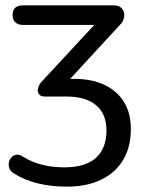

<svg xmlns="http://www.w3.org/2000/svg" viewBox="-20 -507 540 716"><path d="M229 189Q171 189 121.5 177Q72 165 34 141Q20 133 15.5 122Q11 111 13 99.5Q15 88 22.5 80Q30 72 41 70Q52 68 65 77Q97 97 135.5 107Q174 117 220 117Q299 117 338 81.5Q377 46 377 -21Q377 -82 338.5 -114.5Q300 -147 227 -147H147Q132 -147 125.5 -155.5Q119 -164 121.5 -176.5Q124 -189 134 -201L352 -436V-414H66Q48 -414 37.5 -423.5Q27 -433 27 -451Q27 -487 66 -487H404Q420 -487 429.5 -480Q439 -473 442 -461.5Q445 -450 441.5 -437Q438 -424 427 -414L218 -187L194 -213H255Q322 -213 369.5 -190.5Q417 -168 442.5 -126.5Q468 -85 468 -26Q468 41 439.5 89Q411 137 357.5 163Q304 189 229 189Z"/></svg>

Font: Nunito Medium
Style: Regular
Weight: 500
Designer: Vernon Adams
Foundry: Vernon Adams
Version: Version 3.601